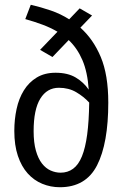

<svg xmlns="http://www.w3.org/2000/svg" viewBox="-20 -775 524 805"><path d="M434 -345Q434 -174 387 -82Q340 10 231 10Q192 10 157 -4.5Q122 -19 96 -48Q70 -77 55 -121.5Q40 -166 40 -226Q40 -274 49.5 -318Q59 -362 80 -396Q101 -430 134 -450Q167 -470 213 -470Q264 -470 297.5 -450Q331 -430 352 -399Q347 -473 325.5 -523Q304 -573 268 -607L200 -536L148 -566L221 -642Q192 -659 158.5 -671.5Q125 -684 86 -695L109 -755Q152 -745 193 -731Q234 -717 270 -694L314 -740L366 -710L317 -659Q371 -611 402.5 -536Q434 -461 434 -345ZM227 -407Q177 -407 149 -361.5Q121 -316 121 -225Q121 -177 130.5 -143.5Q140 -110 156 -89.5Q172 -69 192.5 -60Q213 -51 234 -51Q264 -51 286.5 -67.5Q309 -84 323.5 -119.5Q338 -155 345.5 -211Q353 -267 354 -345Q331 -370 299.5 -388.5Q268 -407 227 -407Z"/></svg>

Font: Carrois Gothic
Style: Regular
Weight: 400
Designer: Ralph du Carrois
Foundry: Ralph du Carrois
Version: Version 1.001